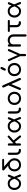

<svg xmlns="http://www.w3.org/2000/svg" viewBox="3416 -4309 1127 7999"><g transform="rotate(-90 3979.5 -309.5)"><path d="M325 4Q253 4 193 -31Q133 -66 97.5 -128.5Q62 -191 62 -273Q62 -350 94.5 -413Q127 -476 186.5 -513.5Q246 -551 327 -551Q436 -551 500 -489.5Q564 -428 593 -312L531 -266Q505 -350 473.5 -393.5Q442 -437 405 -453Q368 -469 325 -469Q273 -469 234 -442.5Q195 -416 173.5 -371.5Q152 -327 152 -274Q152 -219 175.5 -174.5Q199 -130 238.5 -104.5Q278 -79 327 -79Q373 -79 407 -99Q441 -119 467 -153.5Q493 -188 513 -232Q533 -276 551 -323L589 -227Q567 -178 543.5 -136Q520 -94 490.5 -62.5Q461 -31 421 -13.5Q381 4 325 4ZM669 5Q635 5 623 -27L528 -277L594 -328L708 -56Q710 -53 710.5 -48.5Q711 -44 711 -42Q711 -22 700 -9Q689 4 669 5ZM582 -215 527 -296 614 -517Q620 -532 631 -540Q642 -548 659 -547Q679 -547 692 -534Q705 -521 703 -500Q703 -498 702.5 -494Q702 -490 700 -487Z M1111 4Q1048 4 997.5 -17.5Q947 -39 911 -77Q875 -115 856 -164.5Q837 -214 837 -270Q837 -319 852.5 -365Q868 -411 898.5 -448Q929 -485 973.5 -508.5Q1018 -532 1075 -535L893 -701Q885 -708 881.5 -718.5Q878 -729 878 -738Q878 -758 891.5 -770Q905 -782 925 -782H1317Q1337 -782 1350 -771.5Q1363 -761 1363 -741Q1363 -721 1349 -711.5Q1335 -702 1315 -702H1035L1253 -516Q1328 -452 1357 -392.5Q1386 -333 1386 -272Q1386 -207 1364 -156Q1342 -105 1303.5 -69Q1265 -33 1215 -14.5Q1165 4 1111 4ZM1111 -79Q1165 -79 1206.5 -104Q1248 -129 1272 -172.5Q1296 -216 1296 -272Q1296 -328 1272 -372Q1248 -416 1206 -441Q1164 -466 1111 -466Q1058 -466 1016.5 -441Q975 -416 950.5 -372Q926 -328 926 -272Q926 -216 950.5 -172.5Q975 -129 1016.5 -104Q1058 -79 1111 -79Z M1706 0Q1655 0 1614.5 -25.5Q1574 -51 1550.5 -94.5Q1527 -138 1527 -194V-501Q1527 -521 1540 -534Q1553 -547 1573 -547Q1594 -547 1607 -534Q1620 -521 1620 -501V-194Q1620 -150 1644.5 -121Q1669 -92 1706 -92H1738Q1755 -92 1766.5 -79Q1778 -66 1778 -46Q1778 -26 1763 -13Q1748 0 1725 0Z M1998 -194 1941 -257 2260 -542Q2274 -555 2290.5 -554.5Q2307 -554 2319 -540Q2332 -526 2331.5 -509.5Q2331 -493 2317 -480ZM1958 0Q1938 0 1925.5 -12.5Q1913 -25 1913 -45V-502Q1913 -522 1925.5 -534.5Q1938 -547 1958 -547Q1979 -547 1991.5 -534.5Q2004 -522 2004 -502V-45Q2004 -25 1991.5 -12.5Q1979 0 1958 0ZM2320 -5Q2305 7 2287 5.5Q2269 4 2257 -11L2048 -269L2112 -329L2326 -66Q2338 -52 2336.5 -35Q2335 -18 2320 -5Z M2718 4Q2646 4 2586 -31Q2526 -66 2490.5 -128.5Q2455 -191 2455 -273Q2455 -350 2487.5 -413Q2520 -476 2579.5 -513.5Q2639 -551 2720 -551Q2829 -551 2893 -489.5Q2957 -428 2986 -312L2924 -266Q2898 -350 2866.5 -393.5Q2835 -437 2798 -453Q2761 -469 2718 -469Q2666 -469 2627 -442.5Q2588 -416 2566.5 -371.5Q2545 -327 2545 -274Q2545 -219 2568.5 -174.5Q2592 -130 2631.5 -104.5Q2671 -79 2720 -79Q2766 -79 2800 -99Q2834 -119 2860 -153.5Q2886 -188 2906 -232Q2926 -276 2944 -323L2982 -227Q2960 -178 2936.5 -136Q2913 -94 2883.5 -62.5Q2854 -31 2814 -13.5Q2774 4 2718 4ZM3062 5Q3028 5 3016 -27L2921 -277L2987 -328L3101 -56Q3103 -53 3103.5 -48.5Q3104 -44 3104 -42Q3104 -22 3093 -9Q3082 4 3062 5ZM2975 -215 2920 -296 3007 -517Q3013 -532 3024 -540Q3035 -548 3052 -547Q3072 -547 3085 -534Q3098 -521 3096 -500Q3096 -498 3095.5 -494Q3095 -490 3093 -487Z M3426 0Q3375 0 3334.5 -25.5Q3294 -51 3270.5 -94.5Q3247 -138 3247 -194V-501Q3247 -521 3260 -534Q3273 -547 3293 -547Q3314 -547 3327 -534Q3340 -521 3340 -501V-194Q3340 -150 3364.5 -121Q3389 -92 3426 -92H3458Q3475 -92 3486.5 -79Q3498 -66 3498 -46Q3498 -26 3483 -13Q3468 0 3445 0Z M3881 4Q3801 4 3738.5 -31.5Q3676 -67 3640.5 -129.5Q3605 -192 3605 -273Q3605 -355 3640.5 -417.5Q3676 -480 3738.5 -515.5Q3801 -551 3881 -551Q3961 -551 4023 -515.5Q4085 -480 4121 -417.5Q4157 -355 4157 -273Q4157 -192 4121.5 -129.5Q4086 -67 4024 -31.5Q3962 4 3881 4ZM3881 -79Q3935 -79 3977 -104Q4019 -129 4043 -172.5Q4067 -216 4067 -273Q4067 -330 4043 -374Q4019 -418 3977 -443Q3935 -468 3881 -468Q3827 -468 3785 -443Q3743 -418 3719 -374Q3695 -330 3695 -273Q3695 -216 3719 -172.5Q3743 -129 3785 -104Q3827 -79 3881 -79Z M4685 0Q4667 0 4658 -8Q4649 -16 4642 -30L4337 -715Q4335 -720 4334 -724.5Q4333 -729 4333 -733Q4333 -754 4345.5 -768.5Q4358 -783 4379 -783Q4394 -783 4406 -774Q4418 -765 4425 -751L4728 -68Q4733 -57 4733 -47Q4733 -27 4719 -13.5Q4705 0 4685 0ZM4277 0Q4257 0 4243.5 -13.5Q4230 -27 4230 -47Q4230 -58 4233 -68L4467 -616L4511 -492L4321 -31Q4315 -17 4303 -8.5Q4291 0 4277 0Z M5081 4Q5001 4 4938.5 -31.5Q4876 -67 4840.5 -129.5Q4805 -192 4805 -273Q4805 -355 4840.5 -417.5Q4876 -480 4938.5 -515.5Q5001 -551 5081 -551Q5161 -551 5223 -515.5Q5285 -480 5321 -417.5Q5357 -355 5357 -273Q5357 -192 5321.5 -129.5Q5286 -67 5224 -31.5Q5162 4 5081 4ZM5081 -79Q5135 -79 5177 -104Q5219 -129 5243 -172.5Q5267 -216 5267 -273Q5267 -330 5243 -374Q5219 -418 5177 -443Q5135 -468 5081 -468Q5027 -468 4985 -443Q4943 -418 4919 -374Q4895 -330 4895 -273Q4895 -216 4919 -172.5Q4943 -129 4985 -104Q5027 -79 5081 -79ZM5083 -632Q5064 -632 5049.5 -644.5Q5035 -657 5035 -676Q5035 -682 5036.5 -688Q5038 -694 5041 -702L5097 -819Q5106 -838 5116.5 -845.5Q5127 -853 5144 -853Q5163 -853 5177 -840.5Q5191 -828 5191 -809Q5191 -804 5190 -798Q5189 -792 5186 -786L5128 -664Q5118 -644 5107 -638Q5096 -632 5083 -632Z M5685 -1Q5654 -1 5641 -31L5435 -486Q5429 -502 5434.5 -517Q5440 -532 5458 -541Q5474 -549 5490.5 -544Q5507 -539 5514 -522L5707 -84H5661L5852 -522Q5860 -538 5877 -543.5Q5894 -549 5912 -541Q5928 -534 5934 -518Q5940 -502 5932 -487L5728 -31Q5714 -1 5685 -1ZM5684 214Q5664 214 5650.5 201Q5637 188 5637 167V-63Q5637 -84 5650.5 -97Q5664 -110 5684 -110Q5705 -110 5718 -97Q5731 -84 5731 -63V167Q5731 188 5718 201Q5705 214 5684 214Z M6502 234Q6482 234 6468.5 220.5Q6455 207 6455 187V-297Q6455 -355 6433.5 -392.5Q6412 -430 6374.5 -448.5Q6337 -467 6290 -467Q6245 -467 6209.5 -449Q6174 -431 6153 -401Q6132 -371 6132 -333H6071Q6072 -396 6103 -445.5Q6134 -495 6187 -523.5Q6240 -552 6306 -552Q6375 -552 6430 -522.5Q6485 -493 6517 -436Q6549 -379 6549 -297V187Q6549 207 6535.5 220.5Q6522 234 6502 234ZM6085 1Q6064 1 6051 -12.5Q6038 -26 6038 -46V-500Q6038 -521 6051 -534Q6064 -547 6085 -547Q6106 -547 6119 -534Q6132 -521 6132 -500V-46Q6132 -26 6119 -12.5Q6106 1 6085 1Z M7021 0Q6970 0 6929.5 -25.5Q6889 -51 6865.5 -94.5Q6842 -138 6842 -194V-463H6691Q6672 -463 6660 -475.5Q6648 -488 6648 -504Q6648 -523 6660 -535Q6672 -547 6691 -547H7106Q7125 -547 7137 -535Q7149 -523 7149 -504Q7149 -488 7137 -475.5Q7125 -463 7106 -463H6935V-194Q6935 -150 6959.5 -121Q6984 -92 7021 -92H7055Q7072 -92 7084 -79Q7096 -66 7096 -46Q7096 -26 7081 -13Q7066 0 7042 0Z M7509 4Q7437 4 7377 -31Q7317 -66 7281.5 -128.5Q7246 -191 7246 -273Q7246 -350 7278.5 -413Q7311 -476 7370.5 -513.5Q7430 -551 7511 -551Q7620 -551 7684 -489.5Q7748 -428 7777 -312L7715 -266Q7689 -350 7657.5 -393.5Q7626 -437 7589 -453Q7552 -469 7509 -469Q7457 -469 7418 -442.5Q7379 -416 7357.5 -371.5Q7336 -327 7336 -274Q7336 -219 7359.5 -174.5Q7383 -130 7422.5 -104.5Q7462 -79 7511 -79Q7557 -79 7591 -99Q7625 -119 7651 -153.5Q7677 -188 7697 -232Q7717 -276 7735 -323L7773 -227Q7751 -178 7727.5 -136Q7704 -94 7674.5 -62.5Q7645 -31 7605 -13.5Q7565 4 7509 4ZM7853 5Q7819 5 7807 -27L7712 -277L7778 -328L7892 -56Q7894 -53 7894.5 -48.5Q7895 -44 7895 -42Q7895 -22 7884 -9Q7873 4 7853 5ZM7766 -215 7711 -296 7798 -517Q7804 -532 7815 -540Q7826 -548 7843 -547Q7863 -547 7876 -534Q7889 -521 7887 -500Q7887 -498 7886.5 -494Q7886 -490 7884 -487Z"/></g></svg>

Font: Comfortaa SemiBold
Style: Regular
Weight: 600
Designer: Johan Aakerlund
Foundry: Johan Aakerlund
Version: Version 3.104; ttfautohint (v1.8.1.43-b0c9)